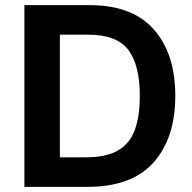

<svg xmlns="http://www.w3.org/2000/svg" viewBox="-20 -727 747 747"><path d="M75 0V-707H329Q495 -707 578.5 -612.5Q662 -518 662 -354Q662 -190 577.5 -95Q493 0 320 0ZM314 -115Q393 -115 439 -141.5Q485 -168 504.5 -221.5Q524 -275 524 -354Q524 -473 479.5 -532.5Q435 -592 323 -592H213V-115Z"/></svg>

Font: 42dot Sans ExtraBold
Style: Regular
Weight: 800
Designer: 42dot
Version: Version 1.000